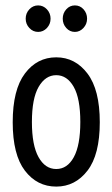

<svg xmlns="http://www.w3.org/2000/svg" viewBox="-20 -682 415 710"><path d="M188 8Q117 8 72 -51Q27 -110 27 -230Q27 -350 72 -410Q117 -470 188 -470Q258 -470 303.5 -410Q349 -350 349 -230Q349 -110 303.5 -51Q258 8 188 8ZM188 -57Q229 -57 253 -101Q277 -145 277 -231Q277 -318 252.5 -361Q228 -404 188 -404Q148 -404 123 -361Q98 -318 98 -231Q98 -145 122.5 -101Q147 -57 188 -57ZM121 -564Q102 -564 88.5 -578.5Q75 -593 75 -613Q75 -633 88.5 -647.5Q102 -662 121 -662Q140 -662 153.5 -647.5Q167 -633 167 -613Q167 -593 153.5 -578.5Q140 -564 121 -564ZM257 -564Q238 -564 225 -578.5Q212 -593 212 -613Q212 -633 225 -647.5Q238 -662 257 -662Q276 -662 289 -647.5Q302 -633 302 -613Q302 -593 288.5 -578.5Q275 -564 257 -564Z"/></svg>

Font: Inconsolata Condensed Medium
Style: Regular
Weight: 500
Width: 3
Monospace: yes
Designer: Raph Levien, Cyreal, Brenton Simpson
Foundry: Raph Levien, Cyreal, Google
Version: Version 3.100; ttfautohint (v1.8.4.7-5d5b)